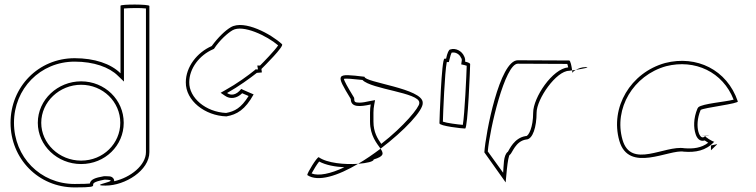

<svg xmlns="http://www.w3.org/2000/svg" viewBox="-20 -810 3301 838"><path d="M26 -274C26 -118 147 8 306 8C456 8 327 -6 437 -26C525 -23 356 0 441 0C526 0 632 -66 632 -146V-784C632 -792 506 -792 506 -785V-490C464 -532 392 -556 306 -556C147 -556 26 -430 26 -274ZM41 -274C41 -422 155 -541 306 -541C389 -541 457 -517 495 -479L521 -454V-773C545 -775 595 -776 617 -773V-146C617 -89 550 -35 478 -19C479 -25 477 -28 475 -31C466 -43 454 -40 438 -41H434C394 -34 376 -27 372 -9C363 -8 343 -7 306 -7C155 -7 41 -126 41 -274ZM145 -274C145 -175 230 -94 334 -94C439 -94 520 -175 520 -274C520 -375 437 -455 334 -455C232 -455 145 -375 145 -274ZM160 -274C160 -366 240 -440 334 -440C429 -440 505 -366 505 -274C505 -184 431 -109 334 -109C238 -109 160 -184 160 -274Z M791 -451C790 -371 874 -305 968 -302C1014 -310 1050 -331 1087 -398C1087 -398 1035 -420 1033 -422C1011 -394 988 -392 971 -404C1021 -432 1072 -469 1101 -492C1117 -493 1123 -494 1123 -494C1122 -499 1122 -504 1121 -509C1122 -509 1122 -510 1122 -510C1133 -521 1221 -608 1211 -617C1165 -660 1046 -726 987 -691C963 -677 932 -647 904 -609C840 -581 791 -518 791 -451ZM806 -451C806 -511 850 -569 910 -595L914 -597C939 -635 974 -666 995 -678C1040 -704 1145 -654 1194 -612C1179 -589 1130 -539 1115 -524H1103L1106 -507H1095L1092 -504C1064 -481 1013 -444 964 -417L943 -405L962 -392C984 -376 1014 -380 1037 -403C1047 -399 1056 -395 1065 -391C1032 -338 1004 -324 967 -317C878 -321 805 -383 806 -451Z M1321 -46C1368 -14 1455 -43 1543 -95C1485 -91 1407 -98 1371 -124C1363 -124 1321 -56 1321 -46ZM1340 -53C1348 -68 1363 -93 1373 -105C1403 -89 1443 -82 1483 -80C1422 -51 1370 -41 1340 -53ZM1481 -466C1489 -468 1518 -466 1562 -461C1601 -420 1810 -406 1810 -362V-360C1812 -343 1742 -258 1644 -182C1628 -205 1610 -233 1610 -279C1610 -306 1609 -333 1613 -351L1617 -373L1595 -369C1578 -365 1561 -362 1549 -362C1529 -362 1526 -366 1526 -378V-382L1524 -386C1497 -430 1482 -457 1481 -466ZM1511 -378C1511 -340 1552 -344 1598 -354C1594 -333 1595 -306 1595 -279C1595 -218 1625 -184 1641 -161C1744 -239 1829 -329 1825 -362C1825 -424 1571 -450 1571 -475C1445 -490 1443 -490 1511 -378ZM1543 -95C1582 -98 1611 -105 1611 -114C1657 -128 1655 -140 1641 -161C1609 -137 1576 -114 1543 -95Z M1898 -272C1898 -260 1997 -249 2010 -249C2022 -249 2032 -518 2032 -530C2032 -534 2023 -538 2010 -541C2011 -548 2010 -556 2006 -564C1996 -588 1968 -602 1945 -594C1939 -594 1932 -578 1927 -554H1920C1907 -554 1898 -284 1898 -272ZM1913 -279C1914 -318 1921 -495 1930 -539H1939L1942 -551C1945 -565 1949 -576 1951 -580C1966 -584 1985 -575 1992 -558C1996 -554 1996 -547 1995 -543L1993 -529L2007 -526C2011 -525 2015 -524 2017 -523C2016 -485 2008 -310 2000 -265C1976 -267 1930 -273 1913 -279Z M2094 -145 2187 -14C2187 -6 2195 -135 2206 -135C2216 -142 2230 -194 2276 -201C2306 -201 2322 -258 2322 -318C2322 -378 2408 -501 2464 -501C2464 -501 2469 -502 2477 -503C2475 -520 2470 -546 2464 -546C2464 -546 2322 -547 2240 -547C2160 -547 2099 -225 2094 -145ZM2109 -149C2117 -246 2184 -532 2240 -532C2311 -532 2427 -531 2456 -531C2457 -527 2459 -522 2460 -516C2391 -510 2307 -384 2307 -318C2307 -254 2287 -216 2276 -216H2274C2224 -208 2203 -157 2197 -148C2176 -133 2179 -86 2176 -56ZM2477 -503C2478 -498 2478 -494 2478 -491C2478 -494 2484 -500 2493 -505C2487 -504 2482 -504 2477 -503ZM2493 -505C2523 -510 2562 -517 2535 -517C2519 -517 2504 -511 2493 -505Z M2683 -196C2724 -52 2901 -160 2965 -148C3015 -144 3061 -152 3097 -191C3089 -193 3056 -212 3058 -217C3036 -188 3007 -257 3038 -330C3050 -340 3210 -358 3200 -368C3153 -506 3020 -570 2883 -535C2732 -493 2642 -341 2683 -196ZM2697 -200C2658 -336 2744 -481 2887 -521C3013 -553 3135 -496 3182 -375C3144 -365 3047 -358 3028 -342L3024 -336C3006 -293 3007 -252 3016 -225C3021 -208 3034 -190 3056 -197C3061 -193 3067 -190 3071 -187C3041 -164 3006 -160 2967 -163C2881 -177 2734 -71 2697 -200ZM3043 -217C3043 -216 3072 -217 3073 -217V-218ZM3058 -217V-218ZM3083 -154 3109 -179C3110 -180 3109 -180 3110 -181L3083 -175ZM3097 -191C3099 -191 3099 -191 3098 -190V-192Z"/></svg>

Font: Ampere
Style: OuLn
Weight: 400
Version: Version 1